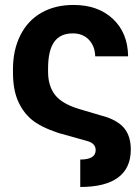

<svg xmlns="http://www.w3.org/2000/svg" viewBox="-20 -558 561 772"><path d="M302.7 83.5Q364.7 83.5 364.7 45.4Q364.7 17.6 328.1 8.3L214.8 -23.4Q141.6 -47.9 106.2 -78.1Q70.8 -108.4 51.5 -154.1Q32.2 -199.7 32.2 -266.1V-280.8Q32.2 -356.9 61.8 -416Q91.3 -475.1 146.2 -506.6Q201.2 -538.1 275.4 -538.1Q374.5 -538.1 434.3 -481.7Q494.1 -425.3 495.1 -331.5H362.8Q361.8 -372.6 337.4 -398.2Q313 -423.8 272.9 -423.8Q222.2 -423.8 197.8 -389.4Q173.3 -355 173.3 -282.7V-269.5Q173.3 -212.4 201.4 -176.3Q229.5 -140.1 300.3 -119.1L409.2 -86.9Q460.9 -68.8 483.4 -37.4Q505.9 -5.9 505.9 43.5Q505.9 117.7 454.8 155.8Q403.8 193.8 302.7 193.8Z"/></svg>

Font: Roboto
Style: Bold
Weight: 700
Designer: Google
Version: Version 2.134; 2016; ttfautohint (v1.6)